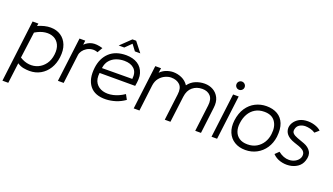

<svg xmlns="http://www.w3.org/2000/svg" viewBox="-76 -1261 3530 2038"><g transform="rotate(20 1689.0 -242.0)"><path d="M65 200H-1L85 -500H151L145 -471Q223 -506 289.5 -505.5Q356 -505 404.5 -473Q453 -441 476 -382.5Q499 -324 489 -243Q480 -170 445.5 -114Q411 -58 356 -26.5Q301 5 231 5Q199 5 163.5 -1.5Q128 -8 94 -31ZM100 -98Q152 -65 205.5 -60Q259 -55 305.5 -76Q352 -97 384 -141Q416 -185 424 -250Q432 -315 411 -359Q390 -403 348.5 -423Q307 -443 252.5 -436.5Q198 -430 139 -394Z M553 0 615 -500H680L674 -452Q710 -488 757.5 -498.5Q805 -509 878 -488L844 -429Q810 -442 778 -437.5Q746 -433 720 -416.5Q694 -400 678 -377Q662 -354 659 -330L618 0Z M1342 -230H940Q931 -159 959.5 -116.5Q988 -74 1040 -59.5Q1092 -45 1155 -59Q1218 -73 1280 -115L1310 -60Q1259 -24 1205.5 -7.5Q1152 9 1099 11Q973 15 914.5 -59Q856 -133 872 -265Q886 -375 955 -439.5Q1024 -504 1144 -504Q1222 -503 1273.5 -470Q1325 -437 1344 -374Q1353 -346 1351.5 -309Q1350 -272 1342 -230ZM1144 -441Q1096 -441 1053.5 -425Q1011 -409 982 -375Q953 -341 946 -287L1288 -289Q1297 -364 1257.5 -402.5Q1218 -441 1144 -441ZM1031 -573 1146 -684H1188L1275 -573H1214L1163 -641L1094 -573Z M2169 0H2104L2141 -299Q2150 -371 2117 -407.5Q2084 -444 2024 -444Q1960 -444 1915 -406.5Q1870 -369 1861 -296L1824 0H1760L1797 -299Q1807 -374 1771 -409Q1735 -444 1672 -444Q1641 -444 1605.5 -428Q1570 -412 1543.5 -379.5Q1517 -347 1510 -296L1474 0H1409L1471 -500H1536L1528 -446Q1557 -476 1595 -490.5Q1633 -505 1672 -506Q1724 -506 1770.5 -485Q1817 -464 1846 -420Q1879 -465 1928 -485Q1977 -505 2029 -505Q2082 -505 2125 -481Q2168 -457 2191 -410.5Q2214 -364 2205 -296Z M2392 -568Q2373 -568 2359.5 -581.5Q2346 -595 2346 -614Q2346 -634 2359.5 -647.5Q2373 -661 2392 -661Q2411 -661 2425 -647.5Q2439 -634 2439 -614Q2439 -595 2425 -581.5Q2411 -568 2392 -568ZM2351 0H2288L2350 -500H2413Z M2671 10Q2599 10 2547.5 -22Q2496 -54 2472 -111Q2448 -168 2457 -245Q2468 -331 2507 -389Q2546 -447 2604 -476Q2662 -505 2728 -505Q2801 -505 2852.5 -475Q2904 -445 2927.5 -386Q2951 -327 2941 -237Q2931 -163 2894 -107.5Q2857 -52 2799 -21Q2741 10 2671 10ZM2673 -54Q2731 -54 2774.5 -79.5Q2818 -105 2844.5 -148Q2871 -191 2877 -245Q2888 -331 2849.5 -386Q2811 -441 2726 -441Q2667 -441 2623.5 -415Q2580 -389 2554 -343Q2528 -297 2521 -237Q2514 -186 2528.5 -144.5Q2543 -103 2579 -78.5Q2615 -54 2673 -54Z M2979 -56 3021 -97Q3082 -49 3144 -50Q3181 -51 3210.5 -67Q3240 -83 3255 -109Q3270 -135 3264 -164Q3258 -186 3238.5 -200Q3219 -214 3192 -223.5Q3165 -233 3136 -242.5Q3107 -252 3082 -267Q3039 -294 3027 -332Q3015 -370 3030 -407Q3045 -444 3081 -471Q3117 -498 3169 -503Q3221 -508 3269.5 -493.5Q3318 -479 3344 -453L3299 -414Q3273 -431 3243 -438.5Q3213 -446 3186 -446Q3150 -445 3122.5 -428Q3095 -411 3088 -376Q3081 -347 3098.5 -329.5Q3116 -312 3151.5 -299Q3187 -286 3232 -270Q3286 -250 3311 -209Q3336 -168 3315 -105Q3299 -56 3258.5 -28.5Q3218 -1 3166.5 5Q3115 11 3064.5 -4Q3014 -19 2979 -56Z"/></g></svg>

Font: Kulim Park Light
Style: Italic
Weight: 300
Italic angle: -8°
Designer: Noponies / Dale Sattler
Foundry: Noponies
Version: Version 1.000; ttfautohint (v1.8.3)